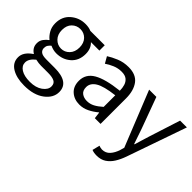

<svg xmlns="http://www.w3.org/2000/svg" viewBox="-75 -1043 1780 1780"><g transform="rotate(45 815.0 -153.5)"><path d="M275 250Q175 250 112.5 212Q50 174 50 104Q50 35 131 -19V-23Q109 -36 95 -58Q81 -80 81 -112Q81 -146 100.5 -172Q120 -198 142 -213V-217Q114 -239 92.5 -276.5Q71 -314 71 -363Q71 -452 132 -504.5Q193 -557 275 -557Q320 -557 351 -543H540V-473H429Q473 -432 473 -361Q473 -274 415.5 -223Q358 -172 275 -172Q235 -172 194 -191Q179 -179 169 -164Q159 -149 159 -126Q159 -100 179 -83.5Q199 -67 254 -67H360Q549 -67 549 62Q549 138 475 194Q401 250 275 250ZM275 -234Q322 -234 356 -269Q390 -304 390 -363Q390 -422 356.5 -456Q323 -490 275 -490Q227 -490 193 -456.5Q159 -423 159 -363Q159 -304 193.5 -269Q228 -234 275 -234ZM288 188Q366 188 413.5 153.5Q461 119 461 76Q461 38 432.5 23.5Q404 9 350 9H256Q226 9 186 0Q130 44 130 92Q130 135 172 161.5Q214 188 288 188Z M762 13Q694 13 648.5 -27.5Q603 -68 603 -141Q603 -230 684 -277.5Q765 -325 937 -344Q937 -379 927.5 -410.5Q918 -442 894 -461.5Q870 -481 825 -481Q778 -481 736.5 -463.5Q695 -446 662 -423L626 -486Q664 -511 719.5 -534Q775 -557 840 -557Q939 -557 983.5 -496Q1028 -435 1028 -334V0H953L945 -65H942Q903 -32 857.5 -9.5Q812 13 762 13ZM788 -60Q828 -60 863 -78.5Q898 -97 937 -132V-284Q802 -268 747 -234Q692 -200 692 -147Q692 -101 720 -80.5Q748 -60 788 -60Z M1210 234Q1171 234 1146 223L1164 150Q1172 153 1183.5 156Q1195 159 1205 159Q1252 159 1282 126Q1312 93 1328 42L1340 1L1122 -543H1217L1328 -241Q1331 -231 1335 -221Q1357 -155 1380 -89H1385Q1395 -120 1404 -153Q1418 -199 1431 -241L1528 -543H1617L1412 45Q1393 99 1366.5 141.5Q1340 184 1302 209Q1264 234 1210 234Z"/></g></svg>

Font: Noto Sans CJK KR Regular (TTF)
Style: Regular
Weight: 400
Designer: Ryoko NISHIZUKA 西塚涼子 (kana & ideographs); Paul D. Hunt (Latin, Greek & Cyrillic); Wenlong ZHANG 张文龙 (bopomofo); Sandoll 
Foundry: Adobe Systems Incorporated
Version: Version 1.004;PS 1.004;hotconv 1.0.82;makeotf.lib2.5.63406